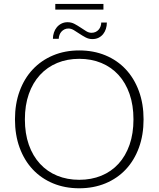

<svg xmlns="http://www.w3.org/2000/svg" viewBox="-20 -980 832 1007"><path d="M58.5 0ZM733 -354Q733 -272 708.5 -205.2Q684 -138.5 639.5 -91.2Q595 -44 532.8 -18.2Q470.5 7.5 395.5 7.5Q320.5 7.5 258.5 -18.2Q196.5 -44 152 -91.2Q107.5 -138.5 83 -205.2Q58.5 -272 58.5 -354Q58.5 -435.5 83 -502.2Q107.5 -569 152 -616.2Q196.5 -663.5 258.5 -689.5Q320.5 -715.5 395.5 -715.5Q470.5 -715.5 532.8 -689.8Q595 -664 639.5 -616.5Q684 -569 708.5 -502.2Q733 -435.5 733 -354ZM680 -354Q680 -428 659.5 -487Q639 -546 601.5 -587Q564 -628 511.5 -649.8Q459 -671.5 395.5 -671.5Q332.5 -671.5 280 -649.8Q227.5 -628 189.8 -587Q152 -546 131.2 -487Q110.5 -428 110.5 -354Q110.5 -279.5 131.2 -220.8Q152 -162 189.8 -121Q227.5 -80 280 -58.5Q332.5 -37 395.5 -37Q459 -37 511.5 -58.5Q564 -80 601.5 -121Q639 -162 659.5 -220.8Q680 -279.5 680 -354ZM270 -959.5H522.5V-929.5H270ZM460 -808Q472 -808 481.5 -812.5Q491 -817 497.5 -824.5Q504 -832 507.5 -841.8Q511 -851.5 511 -862H540.5Q540.5 -844.5 535.5 -828.8Q530.5 -813 520.8 -801Q511 -789 497 -782Q483 -775 464.5 -775Q445.5 -775 429 -783.8Q412.5 -792.5 397.2 -802.8Q382 -813 367.5 -821.8Q353 -830.5 339 -830.5Q327.5 -830.5 318.2 -826Q309 -821.5 302.2 -814Q295.5 -806.5 292 -796.8Q288.5 -787 288 -776.5H257.5Q257.5 -793.5 262.8 -809.2Q268 -825 278 -837Q288 -849 302.2 -856.2Q316.5 -863.5 334.5 -863.5Q354 -863.5 370.5 -854.8Q387 -846 402.2 -835.8Q417.5 -825.5 431.5 -816.8Q445.5 -808 460 -808Z"/></svg>

Font: Lato Light
Style: Regular
Weight: 300
Designer: Lukasz Dziedzic
Foundry: tyPoland Lukasz Dziedzic
Version: Version 2.007; 2014-02-27